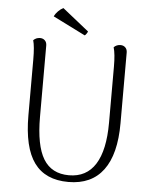

<svg xmlns="http://www.w3.org/2000/svg" viewBox="-58 -908 768 970"><g transform="rotate(5 325.5 -423.5)"><path d="M562 -305Q562 -148 502 -67.5Q442 13 325 13Q208 13 151.5 -64.5Q95 -142 95 -305V-587Q95 -655 86 -685Q100 -699 120 -699Q135 -699 144.5 -689.5Q154 -680 154 -664V-303Q154 -157 195.5 -89Q237 -21 325 -21Q414 -21 459 -92.5Q504 -164 504 -303V-587Q504 -652 494 -685Q508 -699 528 -699Q543 -699 552.5 -689.5Q562 -680 562 -664ZM224 -860 358 -753Q357 -749 352 -741.5Q347 -734 343 -732L179 -814Q185 -828 198 -841Q211 -854 224 -860Z"/></g></svg>

Font: Arima Madurai Light
Style: Regular
Weight: 300
Designer: Joana Correia and Natanael Gama
Foundry: NDISCOVER
Version: Version 1.019